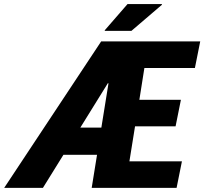

<svg xmlns="http://www.w3.org/2000/svg" viewBox="-53 -912 992 932"><path d="M439 -292.5 473.6 -507.3 470.7 -508.3 336.9 -292.5ZM804.2 0H392.1L418 -160.6H254.9L155.3 0H-32.7L438 -710.9H918.9L893.1 -582H647.9L623.5 -427.7H825.2L799.3 -298.8H602.5L575.2 -128.9H830.1ZM565.9 -892.1H732.4L733.4 -889.2L585 -762.2H456.1L455.1 -764.6Z"/></svg>

Font: Roboto-BlackItalic
Style: Italic
Weight: 900
Italic angle: -12°
Designer: Google
Version: Version 1.100141; 2013